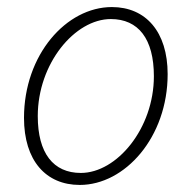

<svg xmlns="http://www.w3.org/2000/svg" viewBox="-20 -512 536 544"><path d="M206 12C334 12 455 -123 455 -302C455 -422 393 -492 297 -492C168 -492 48 -357 48 -178C48 -57 110 12 206 12ZM209 -22C131 -22 87 -78 87 -183C87 -332 192 -458 294 -458C372 -458 416 -402 416 -296C416 -148 311 -22 209 -22Z"/></svg>

Font: Source Sans Pro Light
Style: Italic
Weight: 300
Italic angle: -11°
Designer: Paul D. Hunt
Foundry: Adobe Systems Incorporated
Version: Version 3.006;hotconv 1.0.111;makeotfexe 2.5.65597